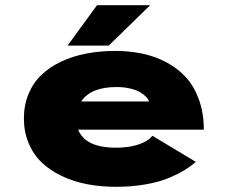

<svg xmlns="http://www.w3.org/2000/svg" viewBox="-20 -708 890 739"><path d="M240 -532.5 353.5 -688H558L398.5 -532.5ZM733.5 -85Q714.5 -68 689.5 -52.8Q664.5 -37.5 627.5 -22.2Q590.5 -7 538.5 2Q486.5 11 427 11Q367 11 314.2 0.8Q261.5 -9.5 216.8 -31Q172 -52.5 140 -83.2Q108 -114 90 -157.2Q72 -200.5 72 -252.5Q72 -304 90 -347Q108 -390 140 -420.2Q172 -450.5 216.2 -471.2Q260.5 -492 312.8 -502Q365 -512 423.5 -512Q479 -512 528.5 -501.5Q578 -491 621.8 -467.5Q665.5 -444 696.8 -409.2Q728 -374.5 746.2 -323.2Q764.5 -272 764.5 -209H281Q308 -139.5 427 -139.5Q475.5 -139.5 512.8 -151.8Q550 -164 566.5 -185.5ZM428.5 -373Q329.5 -373 292.5 -317.5H553.5Q552 -324.5 544.2 -333.2Q536.5 -342 522.2 -351.2Q508 -360.5 483.2 -366.8Q458.5 -373 428.5 -373Z"/></svg>

Font: League Mono Wide ExtraBold
Style: Regular
Weight: 800
Width: 8
Designer: Tyler Finck
Foundry: The League of Moveable Type / Tyler Finck
Version: Version 2.210